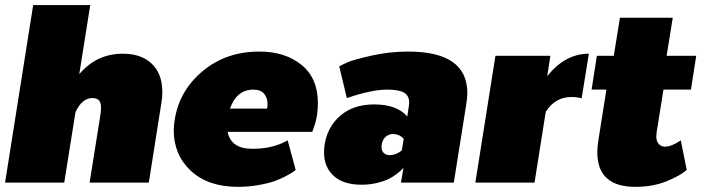

<svg xmlns="http://www.w3.org/2000/svg" viewBox="-20 -720 2769 757"><path d="M0 0 110.8 -700H335.8L292.5 -427.5Q360.8 -508.3 464.2 -508.3Q536.7 -508.3 578.3 -468.8Q620 -429.2 620 -357.5Q620 -335.8 616.7 -316.7L566.7 0H333.3L375.8 -266.7Q378.3 -282.5 378.3 -295Q378.3 -315.8 370 -324.6Q361.7 -333.3 344.2 -333.3Q303.3 -333.3 277.5 -277.5L233.3 0Z M665 -206.7Q665 -225 669.2 -250Q687.5 -363.3 779.6 -440Q871.7 -516.7 1002.5 -516.7Q1104.2 -516.7 1168.8 -464.2Q1233.3 -411.7 1233.3 -314.2Q1233.3 -289.2 1230 -266.7Q1227.5 -250 1222.5 -233.3Q1217.5 -216.7 1214.2 -208.3L1210.8 -200H877.5Q890.8 -133.3 975 -133.3Q1056.7 -133.3 1114.2 -166.7L1145.8 -50Q1142.5 -47.5 1136.7 -42.9Q1130.8 -38.3 1109.2 -26.7Q1087.5 -15 1063.3 -6.2Q1039.2 2.5 999.6 9.6Q960 16.7 918.3 16.7Q800.8 16.7 732.9 -46.2Q665 -109.2 665 -206.7ZM886.7 -291.7H1033.3Q1035 -303.3 1035 -308.3Q1035 -335 1020.8 -350.8Q1006.7 -366.7 979.2 -366.7Q913.3 -366.7 886.7 -291.7Z M1485 -150Q1484.2 -146.7 1484.2 -140.8Q1484.2 -125 1493.3 -116.7Q1502.5 -108.3 1515.8 -108.3Q1540.8 -108.3 1564.2 -126.7L1571.7 -173.3Q1553.3 -191.7 1529.2 -191.7Q1514.2 -191.7 1501.2 -181.2Q1488.3 -170.8 1485 -150ZM1260 -150Q1270.8 -220 1322.1 -264.2Q1373.3 -308.3 1455.8 -308.3Q1544.2 -308.3 1585.8 -260.8L1591.7 -300Q1593.3 -311.7 1593.3 -315.8Q1593.3 -343.3 1572.5 -355Q1551.7 -366.7 1506.7 -366.7Q1445 -366.7 1347.5 -333.3L1317.5 -458.3Q1329.2 -465 1350.8 -474.6Q1372.5 -484.2 1443.3 -500.4Q1514.2 -516.7 1589.2 -516.7Q1822.5 -516.7 1822.5 -353.3Q1822.5 -335 1818.3 -308.3L1769.2 0H1560.8L1570.8 -58.3Q1568.3 -55.8 1564.2 -51.2Q1560 -46.7 1545 -35Q1530 -23.3 1512.9 -14.6Q1495.8 -5.8 1466.7 1.2Q1437.5 8.3 1405.8 8.3Q1333.3 8.3 1295.4 -26.7Q1257.5 -61.7 1257.5 -119.2Q1257.5 -133.3 1260 -150Z M1854.2 0 1933.3 -500H2150L2137.5 -419.2Q2207.5 -508.3 2301.7 -508.3L2273.3 -332.5Q2252.5 -337.5 2232.5 -337.5Q2169.2 -337.5 2131.7 -279.2L2087.5 0Z M2312.5 -366.7 2333.3 -500H2400L2424.2 -650H2632.5L2608.3 -500H2725L2704.2 -366.7H2595.8L2569.2 -200Q2567.5 -188.3 2567.5 -183.3Q2567.5 -162.5 2577.5 -152.1Q2587.5 -141.7 2601.7 -141.7Q2627.5 -141.7 2664.2 -166.7L2687.5 -50Q2662.5 -27.5 2608.3 -5.4Q2554.2 16.7 2485 16.7Q2335 16.7 2335 -120Q2335 -139.2 2339.2 -166.7L2370.8 -366.7Z"/></svg>

Font: BoonTook
Style: Italic
Weight: 400
Italic angle: -9°
Designer: Sungsit Sawaiwan
Foundry: FontUni
Version: Version 3.0